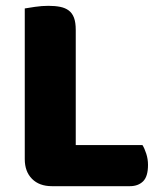

<svg xmlns="http://www.w3.org/2000/svg" viewBox="-20 -636 553 659"><path d="M158 3Q115 3 90 -22Q65 -47 65 -90V-607Q76 -609 100 -612.5Q124 -616 146 -616Q169 -616 186.5 -612.5Q204 -609 216 -600Q228 -591 234 -575Q240 -559 240 -533V-138H469Q476 -127 482 -108.5Q488 -90 488 -70Q488 -30 471 -13.5Q454 3 426 3Z"/></svg>

Font: Baloo Thambi
Style: Regular
Weight: 400
Designer: Aadarsh Rajan and Ek Type
Foundry: Ek Type
Version: Version 1.100;PS 1.000;hotconv 1.0.88;makeotf.lib2.5.647800;